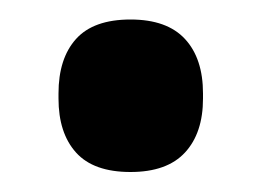

<svg xmlns="http://www.w3.org/2000/svg" viewBox="-20 -160 261 192"><path d="M110.5 12Q73.5 12 56 -7.5Q38.5 -27 38.5 -61.5V-66.5Q38.5 -101.5 56 -121Q73.5 -140.5 110.5 -140.5Q147 -140.5 165 -121Q183 -101.5 183 -66.5V-61.5Q183 -27 165 -7.5Q147 12 110.5 12Z"/></svg>

Font: Anek Kannada Medium SemiBold
Style: Regular
Weight: 600
Version: Version 1.003